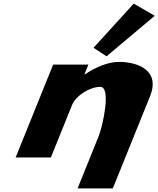

<svg xmlns="http://www.w3.org/2000/svg" viewBox="-20 -870 875 1061"><path d="M496.8 -605.9 568.8 -558.9 835.2 -782.8 719 -850ZM66.5 0H261.2L378.3 -290C398.9 -341 475.9 -390 534.2 -390C596.9 -390 546.5 -170 525.9 -119L408.8 171H603.5L809.1 -338C866.9 -481 741.8 -528 638.4 -528C576.8 -528 509 -499 448.8 -459H446.6L468.4 -513H273.7Z"/></svg>

Font: Hussar
Style: BdWideOblFour
Weight: 700
Foundry: Cannot Into Space Fonts
Version: Version 2.00